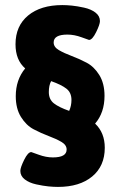

<svg xmlns="http://www.w3.org/2000/svg" viewBox="-20 -728 469 755"><path d="M261 -335Q261 -364 241 -379.5Q221 -395 181 -409Q172 -392 172 -366Q172 -337 192 -321.5Q212 -306 252 -292Q261 -312 261 -335ZM392 -147Q392 -75 342.5 -34Q293 7 208 7Q191 7 170.5 5Q150 3 122.5 -3Q95 -9 77.5 -22.5Q60 -36 60 -56Q60 -69 75 -99.5Q90 -130 103 -130Q104 -130 132.5 -119.5Q161 -109 188 -109Q242 -109 242 -140Q242 -158 221.5 -170Q201 -182 171.5 -193Q142 -204 112.5 -219.5Q83 -235 62.5 -268Q42 -301 42 -350Q42 -414 79 -459Q41 -492 41 -554Q41 -626 90.5 -667Q140 -708 225 -708Q242 -708 262.5 -706Q283 -704 310.5 -698Q338 -692 355.5 -678.5Q373 -665 373 -645Q373 -632 358 -601.5Q343 -571 330 -571Q329 -571 300.5 -581.5Q272 -592 245 -592Q191 -592 191 -561Q191 -543 211.5 -531Q232 -519 261.5 -508Q291 -497 320.5 -481.5Q350 -466 370.5 -433Q391 -400 391 -351Q391 -285 354 -242Q392 -206 392 -147Z"/></svg>

Font: mmAsap
Style: Bold
Weight: 700
Designer: Pablo Cosgaya
Foundry: Omnibus-Type
Version: Version 1.001